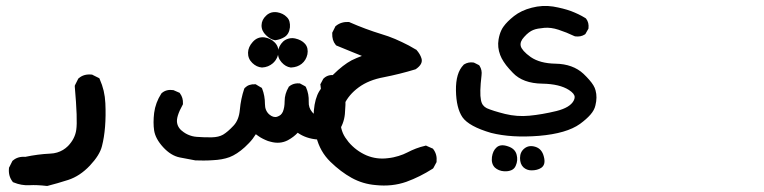

<svg xmlns="http://www.w3.org/2000/svg" viewBox="-20 -280 2540 638"><path d="M135.7 337.9Q102.1 334 78.1 335.4Q51.3 336.9 25.4 326.2L22.9 325.2L21.5 323.2Q7.3 304.7 9.8 279.3V277.3L10.7 275.9L20.5 256.3L21.5 254.4L22.9 253.4Q39.1 239.3 64 241.2Q85 236.8 105.5 234.1Q126 231.4 146.5 230.5Q159.2 230 169.7 226.8Q180.2 223.6 189.2 218.3Q198.2 212.9 206.1 205.1Q217.8 192.9 224.6 179.4Q231.4 166 233.4 151.4Q238.3 119.6 228.5 7.8V4.9L229.5 2.4L239.3 -17.1L240.2 -19L241.7 -20Q258.3 -34.7 284.2 -32.2H286.1L287.6 -31.2L307.1 -21.5L310.1 -20L311.5 -16.6Q319.8 2 324.5 21.7Q329.1 41.5 330.1 63Q332 104.5 329.1 141.1Q326.2 177.2 318.8 205.6Q311.5 235.4 278.6 270.3Q245.6 305.2 206.5 317.9Q169.9 329.6 139.2 337.4L137.2 337.9Z M628.9 252.9Q604.5 248 577.6 243.2Q547.9 237.3 522 209Q496.6 181.2 492.2 153.8Q488.3 127.9 492.2 95.2Q496.6 61 516.1 30.8L517.1 29.8L518.1 28.8Q533.2 16.1 556.2 19.5L557.6 20L558.6 20.5L574.2 27.3L576.7 28.3L578.1 30.3Q588.9 44.9 587.9 64V66.4L586.9 68.4Q564.9 107.9 568.4 127.9Q571.3 146.5 590.3 159.2Q597.2 164.1 604.2 167.2Q611.3 170.4 618.9 172.4Q626.5 174.3 634.3 174.8Q659.7 176.8 684.1 176.3Q706.5 175.8 721.2 167.5Q736.8 158.2 755.9 137.7Q773.9 118.7 776.9 85.4Q780.3 47.9 791.5 15.1L792.5 13.2L793.9 11.7Q806.6 -1 827.6 0H830.1L832 1.5L846.7 10.3L849.6 11.7L851.1 14.6Q860.4 38.1 860.4 65.9Q860.4 87.4 874.5 100.1Q888.2 111.8 900.9 107.9Q904.3 106.9 907.2 105.2Q910.2 103.5 912.6 101.6Q915 99.6 916.7 96.9Q918.5 94.2 919.9 91.3Q925.8 77.1 925.8 56.6Q925.8 43.9 929.2 32.2Q932.6 20.5 939 9.8L939.5 8.3L940.9 7.3Q945.3 3.4 950.7 1Q956.1 -1.5 961.9 -2.4Q967.8 -3.4 974.1 -2.9H976.6L978 -2L992.7 5.9L995.6 7.8L997.1 10.7Q1006.8 32.2 1005.9 58.1Q1004.9 77.6 1017.1 92.3Q1026.9 105 1039.1 102.1Q1050.3 98.6 1051.3 85Q1052.7 64.9 1044.9 2.9L1044.4 0L1045.9 -2.4L1053.7 -17.1L1054.7 -18.6L1056.2 -20Q1069.8 -32.7 1090.8 -30.3L1092.8 -29.8L1094.2 -29.3L1108.9 -21.5L1111.8 -20L1112.8 -17.6Q1127 6.8 1127.9 38.1Q1128.9 67.9 1126 99.1Q1122.6 132.8 1103 158.7Q1092.3 172.9 1075 179Q1057.6 185.1 1035.6 183.6Q997.1 180.7 969.2 161.1Q956.1 175.3 936.5 186Q910.2 199.7 878.9 190.9Q874.5 189.9 870.4 188.5Q866.2 187 862.1 185.1Q857.9 183.1 853.8 181.2Q849.6 179.2 845.7 176.8Q841.8 174.3 837.9 171.6Q834 168.9 830.1 166Q825.2 173.8 819.6 181.2Q814 188.5 807.4 195.3Q800.8 202.1 793.5 209Q767.1 232.9 742.7 242.2Q718.8 251 686 252.4Q678.2 252.9 670.7 253.2Q663.1 253.4 656.2 253.4Q649.4 253.4 642.8 253.2Q636.2 252.9 630.4 252.9H629.9ZM850.1 -55.7Q832.5 -57.1 818.4 -70.8Q803.7 -85 804.2 -105Q804.7 -124 819.8 -140.6Q835.9 -158.7 858.9 -155.8Q869.1 -154.3 877.9 -149.9Q886.7 -145.5 893.1 -138.7Q900.4 -131.3 903.3 -122.1Q906.2 -112.8 904.8 -102.5Q903.8 -96.2 901.4 -90.3Q898.9 -84.5 895.3 -79.3Q891.6 -74.2 886.7 -69.8Q879.4 -63.5 870.4 -59.8Q861.3 -56.2 851.1 -55.7H850.6ZM945.8 -55.7Q928.7 -58.1 915.5 -73.2Q901.9 -88.4 903.8 -108.4Q905.8 -127.4 920.9 -142.1Q926.3 -147 932.9 -149.7Q939.5 -152.3 946.3 -153.1Q953.1 -153.8 960.4 -152.3Q981.9 -147.5 993.2 -134.8Q999.5 -127.9 1001.5 -118.7Q1003.4 -109.4 1001.5 -99.6Q997.1 -79.6 982.4 -67.9Q975.6 -62.5 966.8 -59.3Q958 -56.2 947.8 -55.7H946.8ZM893.1 -146.5Q878.4 -148.9 863.8 -163.1Q848.6 -177.7 849.1 -196.3Q849.6 -214.4 864.3 -228Q869.1 -232.9 875.2 -235.8Q881.3 -238.8 887.7 -239.5Q894 -240.2 900.9 -239.3Q920.9 -235.8 932.6 -223.6Q939.5 -217.3 941.9 -208.3Q944.3 -199.2 943.4 -189Q940.9 -167 925.8 -157.2Q912.6 -148.9 896 -146.5H894.5Z M1228.5 335Q1185.5 331.5 1148.4 311Q1112.3 291 1078.1 257.8Q1060.5 240.7 1048.8 220Q1037.1 199.2 1031.2 175.3Q1019.5 127.9 1022.9 87.4Q1026.4 46.9 1041 22.9Q1054.7 0 1087.4 -32.2Q1120.1 -64.5 1148.4 -79.6Q1156.2 -83.5 1165 -87.2Q1173.8 -90.8 1182.6 -94.2Q1167 -100.6 1152.3 -106.4Q1125 -117.7 1098.6 -128.4L1096.7 -129.4L1095.2 -131.3Q1083 -146 1084 -169.4V-171.4L1085 -173.3L1093.8 -190.9L1094.7 -192.9L1096.7 -194.3Q1113.8 -208 1138.2 -207H1140.1L1141.6 -206.1Q1193.8 -183.1 1248 -166.5Q1259.3 -163.1 1270.5 -159.2Q1281.7 -155.3 1293 -150.4Q1304.2 -145.5 1315.7 -140.1Q1327.1 -134.8 1338.6 -128.7Q1350.1 -122.6 1361.3 -115.7L1362.8 -115.2L1363.8 -114.3Q1376 -100.6 1380.4 -86.4Q1386.7 -67.4 1361.8 -50.3L1360.8 -49.8L1359.4 -49.3Q1308.1 -33.7 1255.4 -23.4Q1205.1 -14.2 1171.9 10.3Q1138.7 34.7 1124 66.7Q1109.4 98.6 1111.8 131.3Q1112.3 139.2 1114.3 147Q1116.2 154.8 1119.4 162.4Q1122.6 169.9 1127.4 177.2Q1132.3 184.6 1138.2 191.9Q1163.1 221.2 1197.8 236.3Q1231.9 250.5 1269 245.6Q1278.8 244.6 1287.6 242.7Q1296.4 240.7 1304.4 238.3Q1312.5 235.8 1319.8 232.9Q1327.1 230 1333.5 226.6Q1347.7 219.2 1362.3 213.6Q1377 208 1392.1 204.6L1395.5 203.6L1398.4 205.1L1416 212.9L1418.5 213.9L1419.9 215.8Q1433.1 233.4 1430.7 256.8V258.8L1429.7 260.3L1420.9 276.9L1419.4 279.3L1417.5 280.8Q1397 293.9 1375 304.9Q1353 315.9 1330.1 324.2Q1282.7 340.8 1228.5 335Z M1654.8 289.1Q1646 288.6 1638.2 285.4Q1630.4 282.2 1624.5 276.9Q1611.8 264.2 1614.7 241.7Q1617.7 220.7 1629.9 210Q1643.1 197.8 1667.5 206.1Q1691.9 213.9 1696.8 234.4Q1701.7 252.9 1693.8 270.5Q1689.5 281.2 1679 285.6Q1668.5 290 1654.8 289.1ZM1746.1 286.1Q1730.5 286.1 1719.2 275.9Q1708 265.1 1708 245.1Q1708 224.6 1723.1 212.9Q1738.3 201.2 1759.5 208Q1780.8 214.8 1787.1 240.2Q1794.4 267.1 1778.3 277.8Q1765.6 286.1 1746.1 286.1ZM1611.8 161.6Q1538.1 140.1 1516.6 109.4Q1496.1 79.1 1495.1 21Q1494.1 -38.1 1520.5 -64.5L1521 -65.4L1522 -65.9Q1536.1 -74.7 1553.2 -72.3L1554.7 -71.8L1556.2 -71.3L1569.8 -64.5L1572.3 -63L1573.7 -61Q1582.5 -46.9 1580.1 -29.8Q1573.2 28.8 1578.1 52.2Q1580.1 63 1585 69.3Q1589.8 75.7 1597.7 79.6Q1617.7 88.4 1658.2 98.6Q1698.2 108.4 1738.8 104.5Q1780.8 100.6 1829.1 88.9Q1874 77.6 1886.2 54.7Q1889.6 48.3 1889.6 42.7Q1889.6 37.1 1885 31.2Q1880.4 25.4 1870.6 19Q1839.4 -1 1782.2 -2Q1717.3 -2.9 1684.1 -38.1Q1677.7 -44.9 1672.1 -51Q1666.5 -57.1 1661.9 -63.2Q1657.2 -69.3 1653.6 -75Q1649.9 -80.6 1647 -86.2Q1644 -91.8 1642.1 -97.2Q1632.3 -123 1636.7 -148.9Q1638.2 -157.7 1640.4 -165Q1642.6 -172.4 1645.8 -179.2Q1648.9 -186 1653.3 -191.9Q1659.2 -200.2 1667.7 -208.7Q1676.3 -217.3 1688 -226.6Q1699.7 -235.8 1714.6 -242.9Q1729.5 -250 1747.1 -254.4Q1782.7 -263.7 1817.9 -258.3Q1852.1 -252.4 1877.4 -243.2Q1890.1 -238.3 1901.9 -232.7Q1913.6 -227.1 1924.8 -220.2L1926.3 -219.2L1927.7 -217.8Q1932.6 -211.4 1934.6 -203.4Q1936.5 -195.3 1935.5 -186L1935.1 -184.1L1934.1 -182.6L1926.3 -168.9L1925.3 -167L1923.3 -165.5Q1909.7 -156.7 1891.1 -159.2L1889.6 -159.7L1888.2 -160.2Q1862.8 -172.4 1835.9 -181.2Q1810.5 -189.5 1788.6 -187.5Q1776.9 -186.5 1767.6 -184.8Q1758.3 -183.1 1751.5 -180.2Q1745.1 -177.7 1737.5 -172.1Q1730 -166.5 1721.7 -157.2Q1707 -141.6 1710.4 -127Q1711.9 -120.1 1720.2 -110.6Q1728.5 -101.1 1743.7 -90.3Q1774.4 -69.3 1825.7 -68.4Q1883.8 -67.4 1918.9 -34.7Q1930.2 -23.9 1938.2 -14.6Q1946.3 -5.4 1951.7 3.4Q1957 12.2 1959 20.5Q1965.3 43 1958.5 70.3Q1955.1 85.9 1942.1 100.8Q1929.2 115.7 1907.2 131.8Q1862.8 163.6 1771 171.4Q1679.7 178.7 1611.8 161.6Z"/></svg>

Font: NaikaiFont
Style: Bold
Weight: 700
Version: Version 1.89